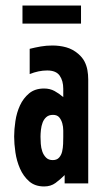

<svg xmlns="http://www.w3.org/2000/svg" viewBox="-20 -661 373 692"><path d="M213 -30Q197 -14 180 -1.5Q163 11 139 11Q106 11 85 -7.5Q64 -26 52 -53.5Q40 -81 35.5 -112Q31 -143 31 -169Q31 -194 35.5 -224.5Q40 -255 52 -281Q64 -307 85 -324.5Q106 -342 139 -342Q160 -342 176.5 -333Q193 -324 208 -311V-341Q208 -370 195 -388.5Q182 -407 150 -407Q119 -407 87 -394V-485Q107 -490 127 -493.5Q147 -497 169 -497Q195 -497 218.5 -490.5Q242 -484 262 -467Q277 -454 284.5 -439.5Q292 -425 295 -408.5Q298 -392 298 -374.5Q298 -357 298 -339V0H213ZM170 -84Q185 -84 193 -93Q201 -102 204 -115Q207 -128 207.5 -142.5Q208 -157 208 -167Q208 -177 208 -190.5Q208 -204 204.5 -216.5Q201 -229 193.5 -238Q186 -247 171 -247Q156 -247 147 -239Q138 -231 133.5 -219Q129 -207 127.5 -193Q126 -179 126 -168Q126 -157 127 -142.5Q128 -128 132.5 -115Q137 -102 146 -93Q155 -84 170 -84ZM61 -641H272V-576H61Z"/></svg>

Font: Osterbar
Style: Regular
Weight: 500
Width: 3
Designer: Peter Wiegel, Basierend auf Erbar schmal-halbfette Grotesk v. Jacob Erbar
Foundry: Peter Wiegel
Version: Version 1.0